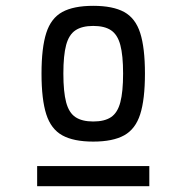

<svg xmlns="http://www.w3.org/2000/svg" viewBox="-20 -834 640 659"><path d="M300 -348Q232.5 -348 193.8 -369.5Q155 -391 138.8 -441.8Q122.5 -492.5 122.5 -581.5Q122.5 -670 138.8 -720.8Q155 -771.5 193.8 -792.8Q232.5 -814 300 -814Q367.5 -814 406.2 -792.8Q445 -771.5 461.2 -720.8Q477.5 -670 477.5 -581.5Q477.5 -492.5 461.2 -441.8Q445 -391 406.2 -369.5Q367.5 -348 300 -348ZM300 -417Q339 -417 361.2 -432Q383.5 -447 393 -483Q402.5 -519 402.5 -581.5Q402.5 -644 393 -679.5Q383.5 -715 361.2 -730Q339 -745 300 -745Q261.5 -745 239 -730Q216.5 -715 207 -679.5Q197.5 -644 197.5 -581.5Q197.5 -519 207 -483Q216.5 -447 239 -432Q261.5 -417 300 -417ZM107.5 -195V-264H492.5V-195Z"/></svg>

Font: Victor Mono Thin
Style: Regular
Weight: 100
Monospace: yes
Designer: Rune Bjørnerås
Version: Version 1.561;gftools[0.9.30]